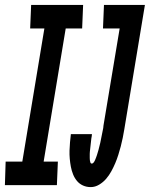

<svg xmlns="http://www.w3.org/2000/svg" viewBox="-55 -755 611 783"><path d="M315 8Q298 8 283.5 1.5Q269 -5 259 -17Q249 -29 243 -44Q237 -59 234 -75Q231 -91 229.5 -107.5Q228 -124 228.5 -141Q229 -158 230.5 -174.5Q232 -191 234 -208H320Q320 -203 319 -199Q318 -195 317.5 -190.5Q317 -186 316.5 -181.5Q316 -177 315.5 -172.5Q315 -168 314.5 -163.5Q314 -159 313.5 -154.5Q313 -150 312.5 -145.5Q312 -141 311.5 -136.5Q311 -132 311 -128Q311 -124 311 -119.5Q311 -115 311 -110.5Q311 -106 311.5 -101.5Q312 -97 313.5 -92.5Q315 -88 319 -88Q324 -88 327.5 -93Q331 -98 333 -103Q335 -108 337 -113Q339 -118 340.5 -123Q342 -128 343.5 -133Q345 -138 346.5 -143Q348 -148 349 -153Q350 -158 351.5 -163Q353 -168 354 -173Q355 -178 356 -183Q357 -188 358 -193Q359 -198 360 -203Q361 -208 362 -213Q363 -218 364 -223Q365 -228 366 -233Q367 -238 367 -243L433 -639H365L369 -735H536L452 -228Q449 -210 445.5 -192.5Q442 -175 437.5 -158Q433 -141 427.5 -123.5Q422 -106 415 -89.5Q408 -73 399 -56.5Q390 -40 378 -26Q366 -12 349.5 -2Q333 8 315 8ZM-35 0 -32 -96H36L126 -639H68L72 -735H284L280 -639H213L123 -96H181L177 0Z"/></svg>

Font: Iosevka Gothic
Style: Bold Italic
Weight: 700
Italic angle: -9°
Monospace: yes
Designer: Belleve Invis
Foundry: Belleve Invis
Version: Version 15.5.1; ttfautohint (v1.8.4)